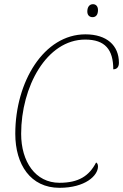

<svg xmlns="http://www.w3.org/2000/svg" viewBox="-20 -887 588 917"><path d="M422 -805C436 -805 448 -814 448 -839C448 -857 438 -867 424 -867C407 -867 397 -853 397 -832C397 -814 408 -805 422 -805ZM264 10C387 10 448 -48 448 -92C448 -103 444 -108 439 -111C406 -47 356 -14 264 -14C149 -14 81 -115 81 -248C81 -472 202 -698 387 -698C482 -698 521 -650 521 -556C539 -556 548 -568 548 -587C548 -670 490 -723 388 -723C190 -723 53 -497 53 -248C53 -101 126 10 264 10Z"/></svg>

Font: Noto Serif SemiCondensed Thin
Style: Italic
Weight: 100
Width: 4
Italic angle: -12°
Designer: Monotype Design Team
Foundry: Monotype Imaging Inc.
Version: Version 2.013